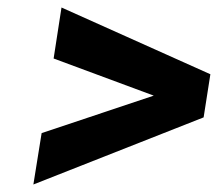

<svg xmlns="http://www.w3.org/2000/svg" viewBox="-20 -558 581 512"><path d="M69 -66 523 -245 541 -360 144 -538 123 -402 390 -303 91 -203Z"/></svg>

Font: Aerodynamic
Style: Obl
Weight: 500
Designer: Google
Version: Version 2.000980; 2014